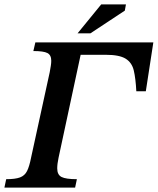

<svg xmlns="http://www.w3.org/2000/svg" viewBox="-40 -849 714 869"><path d="M300 0H-20L-12 -38Q29 -38 50.5 -46Q72 -54 82.5 -75Q93 -96 101 -137L185 -522Q188 -538 190 -551Q192 -564 192 -574Q192 -600 174.5 -609Q157 -618 111 -618L120 -657H654L620 -436H577Q574 -494 565.5 -530Q557 -566 528.5 -583.5Q500 -601 439 -601H325L225 -135Q219 -107 219 -87Q219 -58 238.5 -48Q258 -38 308 -38ZM369 -698H311L418 -829H530L525 -801Z"/></svg>

Font: STIX Two Text SemiBold
Style: Italic
Weight: 600
Italic angle: -12°
Designer: Ross Mills, John Hudson & Paul Hanslow, Tiro Typeworks Ltd; with prior portions MicroPress Inc. and Coen Hoffman, Elsevi
Foundry: Tiro Typeworks Ltd
Version: Version 2.13 b171